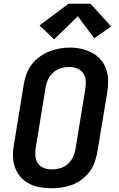

<svg xmlns="http://www.w3.org/2000/svg" viewBox="-20 -1001 640 1029"><path d="M255 8Q224 8 193 2.5Q162 -3 135.5 -17Q109 -31 89.5 -53.5Q70 -76 60 -104.5Q50 -133 49.5 -164.5Q49 -196 55 -228L108 -553Q113 -580 123 -607Q133 -634 151 -657Q169 -680 193.5 -697.5Q218 -715 245 -725.5Q272 -736 299.5 -741Q327 -746 355 -746Q387 -746 417 -739Q447 -732 473.5 -718Q500 -704 519.5 -681.5Q539 -659 549 -630.5Q559 -602 559.5 -570.5Q560 -539 555 -507L501 -182Q496 -155 486 -128Q476 -101 458 -78Q440 -55 416 -37.5Q392 -20 365 -10Q338 0 310 4Q282 8 255 8ZM257 -93Q279 -93 301 -99Q323 -105 341 -120Q359 -135 369.5 -156Q380 -177 384 -199L437 -523Q441 -546 439.5 -568.5Q438 -591 426 -608.5Q414 -626 393.5 -634Q373 -642 350 -642Q328 -642 306.5 -635.5Q285 -629 267 -614Q249 -599 239 -578.5Q229 -558 225 -536L172 -212Q168 -189 169.5 -166.5Q171 -144 182.5 -126.5Q194 -109 214.5 -101Q235 -93 257 -93ZM270 -790 192 -865 347 -981H465L576 -859L485 -796L397 -914Z"/></svg>

Font: Iosevka Curly Extended Oblique
Style: Bold
Weight: 700
Width: 7
Italic angle: -9°
Monospace: yes
Designer: Belleve Invis
Foundry: Belleve Invis
Version: Version 11.1.0; ttfautohint (v1.8.3)